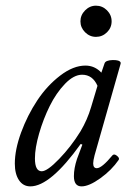

<svg xmlns="http://www.w3.org/2000/svg" viewBox="-20 -643 447 676"><path d="M317.9 -513.2Q295.9 -513.2 279.5 -529.5Q263.2 -545.9 263.2 -567.9Q263.2 -589.8 279.5 -606.4Q295.9 -623 317.9 -623Q340.3 -623 356.7 -606.7Q373 -590.3 373 -567.9Q373 -545.4 356.7 -529.3Q340.3 -513.2 317.9 -513.2ZM86.9 13.2Q61.5 13.2 46.9 -8.5Q32.2 -30.3 32.2 -66.9Q32.2 -116.2 54.4 -176.8Q76.7 -237.3 111.1 -289.3Q145.5 -341.3 191.7 -376.7Q237.8 -412.1 280.8 -412.1Q313.5 -412.1 336.9 -387.2L348.1 -419.9Q351.6 -430.7 376.5 -431.6Q400.9 -432.1 404.8 -422.9Q405.3 -421.4 404.8 -418.9L313 -96.2Q308.1 -77.1 308.1 -67.9Q308.1 -50.8 320.8 -50.8Q338.4 -50.8 376 -96.2Q381.8 -102.5 391.8 -94.5Q401.9 -86.4 397.9 -80.1Q373 -43.9 333.3 -15.4Q293.5 13.2 267.1 13.2Q240.2 13.2 240.2 -22.9Q240.2 -50.3 251 -83L270 -133.8L264.2 -136.2Q157.2 13.2 86.9 13.2ZM127 -40Q146.5 -40 188.2 -83.3Q230 -126.5 263.2 -180.2Q287.6 -221.2 300.8 -266.1L323.2 -340.8Q306.2 -379.9 269 -379.9Q239.7 -379.9 208.7 -347.7Q177.7 -315.4 155 -269.5Q132.3 -223.6 117.7 -172.9Q103 -122.1 103 -85Q103 -40 127 -40Z"/></svg>

Font: Junicode SmCond
Style: Italic
Weight: 400
Width: 4
Italic angle: -11°
Designer: Peter S. Baker
Version: Version 2.206